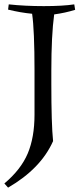

<svg xmlns="http://www.w3.org/2000/svg" viewBox="-28 -679 385 879"><path d="M12 -659Q86 -651 172.5 -651Q259 -651 312 -659L316 -634Q271 -620 220 -613Q207 -517 207 -355V-296Q207 -111 215 -33Q159 93 9 180L-8 161Q68 97 99 23.5Q130 -50 130 -154V-355Q130 -541 119 -616Q66 -621 9 -635Z"/></svg>

Font: Almendra
Style: Regular
Weight: 400
Designer: Ana Sanfelippo
Foundry: Ana Sanfelippo
Version: Version 1.004